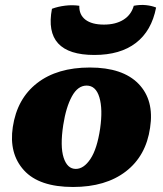

<svg xmlns="http://www.w3.org/2000/svg" viewBox="-20 -736 650 765"><path d="M271 9Q136 9 75.5 -57.5Q15 -124 31 -230Q48 -343 128 -405Q208 -467 338 -467Q469 -467 532 -402Q595 -337 578 -227Q562 -115 481.5 -53Q401 9 271 9ZM282 -63Q314 -63 340.5 -103Q367 -143 379 -224Q390 -301 376 -348Q362 -395 325 -395Q290 -395 266.5 -352Q243 -309 232 -238Q219 -153 233.5 -108Q248 -63 282 -63ZM356 -517Q152 -517 187 -701Q211 -710 240 -713.5Q269 -717 296 -713Q295 -677 320.5 -657.5Q346 -638 394 -638Q441 -638 472 -657.5Q503 -677 513 -713Q539 -718 562 -715.5Q585 -713 602 -706Q584 -613 521.5 -565Q459 -517 356 -517Z"/></svg>

Font: Vollkorn Black
Style: Italic
Weight: 900
Italic angle: -11°
Designer: Friedrich Althausen
Foundry: Friedrich Althausen
Version: Version 5.000; ttfautohint (v1.8.3)